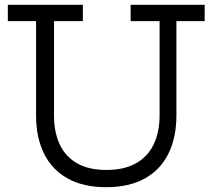

<svg xmlns="http://www.w3.org/2000/svg" viewBox="-20 -772 888 802"><path d="M525.7 -752H834.9V-683.6H716.9V-290.2Q716.9 -197.3 683.5 -130.1Q650.1 -62.8 584.7 -26.4Q519.4 9.9 423.6 9.9Q328 9.9 262.8 -26.4Q197.5 -62.8 164.1 -130.1Q130.6 -197.3 130.6 -290.2V-683.6H12.7V-752H326.1V-683.6H205.6V-290.2Q205.6 -219.3 229.8 -168.1Q254 -116.9 302.6 -89.5Q351.2 -62.1 424.6 -62.1Q498.2 -62.1 547.5 -89.7Q596.9 -117.3 621.7 -168.4Q646.6 -219.6 646.6 -290.2V-683.6H525.7Z"/></svg>

Font: Hepta Slab ExtraLight
Style: Regular
Weight: 200
Designer: Michael LaGattuta
Foundry: Michael LaGattuta
Version: Version 1.100